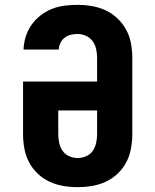

<svg xmlns="http://www.w3.org/2000/svg" viewBox="-20 -763 640 791"><path d="M300 8Q270 8 240.5 3Q211 -2 184 -14.5Q157 -27 135 -48Q113 -69 99.5 -95Q86 -121 80.5 -150.5Q75 -180 75 -210V-427H380V-525Q380 -543 376 -561Q372 -579 361.5 -593.5Q351 -608 334 -615.5Q317 -623 299 -623Q285 -623 271 -619.5Q257 -616 246 -607.5Q235 -599 229 -586Q223 -573 222 -559H77Q78 -586 86 -612Q94 -638 109.5 -660Q125 -682 146.5 -699Q168 -716 193 -726Q218 -736 245 -739.5Q272 -743 299 -743Q329 -743 358.5 -738Q388 -733 415 -720.5Q442 -708 464 -687Q486 -666 500 -640Q514 -614 519.5 -584.5Q525 -555 525 -525V-210Q525 -180 519.5 -150.5Q514 -121 500.5 -95Q487 -69 465 -48Q443 -27 416 -14.5Q389 -2 359.5 3Q330 8 300 8ZM300 -112Q318 -112 335 -119.5Q352 -127 362 -141.5Q372 -156 376 -174Q380 -192 380 -210V-308H220V-210Q220 -192 224 -174Q228 -156 238 -141.5Q248 -127 265 -119.5Q282 -112 300 -112Z"/></svg>

Font: Iosevka Slab Heavy Extended
Style: Regular
Weight: 900
Width: 7
Monospace: yes
Designer: Belleve Invis
Foundry: Belleve Invis
Version: Version 11.1.0; ttfautohint (v1.8.3)